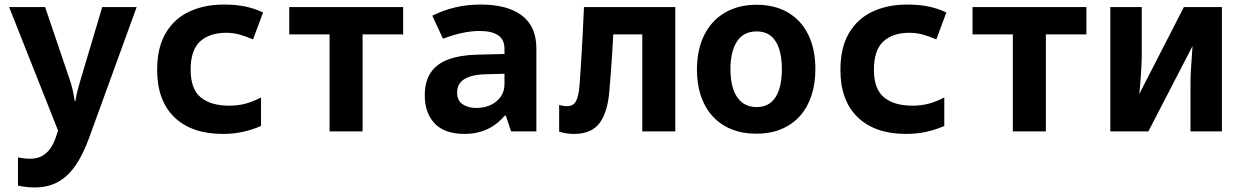

<svg xmlns="http://www.w3.org/2000/svg" viewBox="-20 -577 5440 843"><path d="M133 246Q115 246 96.5 244Q78 242 59 238V114Q73 117 87 118.5Q101 120 111 120Q142 120 163.5 108.5Q185 97 200.5 75.5Q216 54 226 23L256 -67L259 57L20 -546H178L286 -228Q293 -208 298.5 -184.5Q304 -161 308 -133H311Q314 -152 317.5 -167.5Q321 -183 325.5 -198Q330 -213 334 -228L429 -546H580L371 29Q344 103 310.5 151Q277 199 233.5 222.5Q190 246 133 246Z M958 11Q822 11 746 -62Q670 -135 670 -270Q670 -369 708 -432.5Q746 -496 812 -526.5Q878 -557 963 -557Q1017 -557 1059 -548Q1101 -539 1135 -522L1091 -404Q1056 -419 1029 -426Q1002 -433 973 -433Q900 -433 858.5 -395Q817 -357 817 -271Q817 -186 861.5 -149.5Q906 -113 986 -113Q1024 -113 1056.5 -121.5Q1089 -130 1126 -149V-24Q1090 -8 1048.5 1.5Q1007 11 958 11Z M1427 0V-426H1250V-546H1750V-426H1572V0Z M2020 11Q1932 11 1888.5 -35Q1845 -81 1845 -158Q1845 -219 1871 -258Q1897 -297 1948.5 -316Q2000 -335 2074 -337L2195 -340V-364Q2195 -402 2168 -421.5Q2141 -441 2085 -441Q2050 -441 2010 -432.5Q1970 -424 1925 -407L1878 -508Q1926 -532 1978.5 -544.5Q2031 -557 2090 -557Q2208 -557 2271.5 -509Q2335 -461 2335 -364V0H2224L2201 -69H2196Q2171 -40 2143 -22.5Q2115 -5 2084 3Q2053 11 2020 11ZM2071 -103Q2106 -103 2134 -116Q2162 -129 2178.5 -152.5Q2195 -176 2195 -208V-253L2112 -251Q2072 -250 2044 -241Q2016 -232 2001.5 -215Q1987 -198 1987 -171Q1987 -135 2011.5 -119Q2036 -103 2071 -103Z M2500 11Q2482 11 2466 8.5Q2450 6 2435 1V-116Q2443 -114 2452 -112.5Q2461 -111 2471 -111Q2486 -111 2497 -118.5Q2508 -126 2515 -147.5Q2522 -169 2525 -209Q2527 -236 2529 -267.5Q2531 -299 2533.5 -338.5Q2536 -378 2538.5 -429Q2541 -480 2544 -546H2945V0H2800V-426H2605L2676 -487Q2673 -438 2671 -397.5Q2669 -357 2666.5 -322Q2664 -287 2661.5 -253Q2659 -219 2656 -183Q2649 -87 2613.5 -38Q2578 11 2500 11Z M3300 10Q3239 10 3190.5 -10Q3142 -30 3108.5 -67Q3075 -104 3057.5 -155.5Q3040 -207 3040 -271Q3040 -358 3071.5 -422Q3103 -486 3162 -521Q3221 -556 3302 -556Q3381 -556 3439 -522.5Q3497 -489 3528.5 -425.5Q3560 -362 3560 -273Q3560 -210 3543 -158Q3526 -106 3493 -68.5Q3460 -31 3411.5 -10.5Q3363 10 3300 10ZM3302 -107Q3340 -107 3364.5 -127Q3389 -147 3401 -184.5Q3413 -222 3413 -273Q3413 -323 3401.5 -360.5Q3390 -398 3365.5 -418.5Q3341 -439 3302 -439Q3244 -439 3215.5 -394.5Q3187 -350 3187 -273Q3187 -222 3199.5 -185Q3212 -148 3238 -127.5Q3264 -107 3302 -107Z M3958 11Q3822 11 3746 -62Q3670 -135 3670 -270Q3670 -369 3708 -432.5Q3746 -496 3812 -526.5Q3878 -557 3963 -557Q4017 -557 4059 -548Q4101 -539 4135 -522L4091 -404Q4056 -419 4029 -426Q4002 -433 3973 -433Q3900 -433 3858.5 -395Q3817 -357 3817 -271Q3817 -186 3861.5 -149.5Q3906 -113 3986 -113Q4024 -113 4056.5 -121.5Q4089 -130 4126 -149V-24Q4090 -8 4048.5 1.5Q4007 11 3958 11Z M4427 0V-426H4250V-546H4750V-426H4572V0Z M4855 0V-546H4993V-327Q4993 -311 4991.5 -286.5Q4990 -262 4988.5 -237Q4987 -212 4985 -192Q4983 -172 4982 -164L5178 -546H5345V0H5207V-214Q5207 -239 5209 -271Q5211 -303 5213 -332Q5215 -361 5216 -375L5022 0Z"/></svg>

Font: Noto Sans Mono
Style: Bold
Weight: 700
Designer: Monotype Design Team
Foundry: Monotype Imaging Inc.
Version: Version 2.014